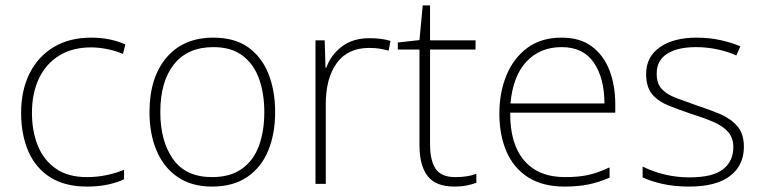

<svg xmlns="http://www.w3.org/2000/svg" viewBox="-20 -679 2813 709"><path d="M302 10Q220 10 166 -24Q112 -58 85 -119.5Q58 -181 58 -262Q58 -346 89.5 -408.5Q121 -471 179 -505.5Q237 -540 316 -540Q353 -540 384.5 -533.5Q416 -527 443 -515L434 -480Q405 -492 374.5 -498Q344 -504 316 -504Q248 -504 199 -474Q150 -444 124 -389.5Q98 -335 98 -262Q98 -195 119.5 -141.5Q141 -88 186 -56.5Q231 -25 301 -25Q339 -25 374 -32.5Q409 -40 438 -52V-17Q413 -5 378.5 2.5Q344 10 302 10Z M996 -265Q996 -185 970.5 -123Q945 -61 893 -25.5Q841 10 763 10Q688 10 636.5 -25Q585 -60 558.5 -122Q532 -184 532 -265Q532 -392 594.5 -466Q657 -540 768 -540Q847 -540 897 -504Q947 -468 971.5 -406Q996 -344 996 -265ZM572 -265Q572 -158 619 -91.5Q666 -25 763 -25Q830 -25 873 -55.5Q916 -86 936 -140Q956 -194 956 -265Q956 -333 937 -387Q918 -441 876.5 -473Q835 -505 768 -505Q673 -505 622.5 -441.5Q572 -378 572 -265Z M1345 -538Q1367 -538 1386 -535.5Q1405 -533 1422 -528L1415 -492Q1397 -497 1380.5 -499.5Q1364 -502 1343 -502Q1264 -502 1223.5 -446Q1183 -390 1183 -295V0H1145V-530H1179L1182 -429H1185Q1201 -475 1241.5 -506.5Q1282 -538 1345 -538Z M1661 -25Q1684 -25 1703.5 -28Q1723 -31 1739 -37V-4Q1723 2 1703 6Q1683 10 1658 10Q1589 10 1559 -29Q1529 -68 1529 -143V-496H1449V-522L1529 -531L1541 -659H1568V-530H1736V-496H1568V-146Q1568 -87 1588.5 -56Q1609 -25 1661 -25Z M2054 -540Q2122 -540 2165.5 -507.5Q2209 -475 2230.5 -419.5Q2252 -364 2252 -294V-263H1864Q1863 -148 1915.5 -86.5Q1968 -25 2066 -25Q2115 -25 2150.5 -32.5Q2186 -40 2231 -61V-23Q2192 -6 2153.5 2Q2115 10 2065 10Q1984 10 1930.5 -24Q1877 -58 1850.5 -119Q1824 -180 1824 -260Q1824 -337 1850 -400.5Q1876 -464 1927 -502Q1978 -540 2054 -540ZM2054 -505Q1974 -505 1924 -451.5Q1874 -398 1865 -297H2212Q2212 -390 2173 -447.5Q2134 -505 2054 -505Z M2727 -137Q2727 -68 2675.5 -29Q2624 10 2525 10Q2470 10 2426 0Q2382 -10 2353 -24V-64Q2391 -45 2435 -34.5Q2479 -24 2526 -24Q2612 -24 2650 -54Q2688 -84 2688 -135Q2688 -170 2668.5 -192Q2649 -214 2614 -229Q2579 -244 2534 -258Q2486 -274 2448 -289.5Q2410 -305 2388 -331.5Q2366 -358 2366 -406Q2366 -469 2416.5 -504.5Q2467 -540 2552 -540Q2599 -540 2640 -531Q2681 -522 2714 -508L2699 -474Q2670 -488 2630 -496.5Q2590 -505 2551 -505Q2482 -505 2443.5 -480.5Q2405 -456 2405 -407Q2405 -370 2424 -350Q2443 -330 2476 -317.5Q2509 -305 2552 -290Q2598 -275 2637.5 -258.5Q2677 -242 2702 -214Q2727 -186 2727 -137Z"/></svg>

Font: Noto Sans Lao UI ExtLt
Style: Regular
Weight: 200
Designer: Monotype Design Team
Foundry: Monotype Imaging Inc.
Version: Version 2.000; ttfautohint (v1.8.4.7-5d5b)